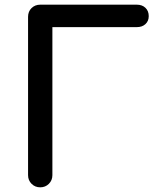

<svg xmlns="http://www.w3.org/2000/svg" viewBox="-20 -801 666 821"><path d="M152 0Q130 0 115 -15Q100 -30 100 -52V-729Q100 -752 115 -766.5Q130 -781 152 -781H565Q588 -781 602 -767.5Q616 -754 616 -732Q616 -711 602 -698Q588 -685 565 -685H204V-52Q204 -30 189 -15Q174 0 152 0Z"/></svg>

Font: Comfortaa
Style: Bold
Weight: 700
Designer: Johan Aakerlund
Foundry: Johan Aakerlund
Version: Version 3.104; ttfautohint (v1.8.1.43-b0c9)